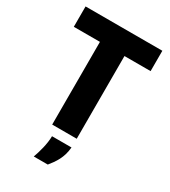

<svg xmlns="http://www.w3.org/2000/svg" viewBox="-222 -823 1021 1152"><g transform="rotate(30 288.0 -246.5)"><path d="M203 0H373V-573H554V-714H22V-573H203ZM203 221H300C333 180 366 135 372 61H237C237 114 218 180 203 221Z"/></g></svg>

Font: Kathrein 85 Heavy
Style: Regular
Weight: 900
Designer: Lazydogs Typefoundry, based on Open Sans by Ascender Corporation
Foundry: Lazydogs Typefoundry
Version: Version 1.003;PS 001.003;hotconv 1.0.88;makeotf.lib2.5.64775